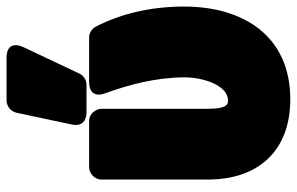

<svg xmlns="http://www.w3.org/2000/svg" viewBox="-180 -678 906 586"><g transform="rotate(-90 273.0 -385.0)"><path d="M546 -276C546 -383 522 -473 485 -545C479 -557 466 -566 452 -566H317C258 -566 282 -515 282 -515C308 -442 329 -365 330 -276C330 -238 320 -200 307 -177C294 -155 279 -142 258 -142C246 -142 234 -149 234 -203V-528C234 -544 220 -566 197 -566H55C39 -566 18 -551 18 -528V-204C18 -48 107 48 263 48C456 48 546 -95 546 -276ZM259 -818C242 -818 226 -805 222 -788L186 -619C177 -577 213 -574 223 -574H307C321 -574 335 -582 341 -595L421 -764C449 -823 387 -818 387 -818Z"/></g></svg>

Font: Asimov Print
Style: E
Weight: 500
Designer: Google
Version: Version 2.000980; 2014